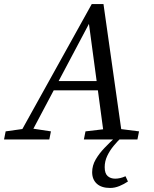

<svg xmlns="http://www.w3.org/2000/svg" viewBox="-67 -690 763 950"><path d="M-47 0 -39 -40 68 -55H86L185 -40L177 0ZM15 0 387 -670H445L540 0H450L370 -595H385L379 -583L70 0ZM177 -243 191 -289H475L463 -243ZM348 0 356 -40 484 -55H502L621 -40L613 0ZM478 240Q435 240 412 219Q389 198 389 162Q389 129 406.5 99Q424 69 450.5 41.5Q477 14 504 -11V-13H537Q515 8 495.5 31.5Q476 55 463.5 81.5Q451 108 451 137Q451 168 465.5 181Q480 194 503 194Q515 194 528 191Q541 188 554 182L566 208Q547 221 524 230.5Q501 240 478 240Z"/></svg>

Font: Source Serif 4
Style: Italic
Weight: 400
Italic angle: -12°
Designer: Frank Grießhammer
Foundry: Adobe Systems Incorporated
Version: Version 4.004;hotconv 1.0.116;makeotfexe 2.5.65601